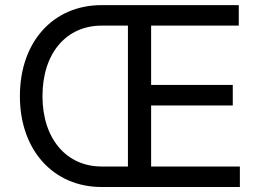

<svg xmlns="http://www.w3.org/2000/svg" viewBox="-20 -748 1045 768"><path d="M386.2 0H939.5V-82H584.5V-326.2H911.1V-408.2H584.5V-645.5H935.1V-727.5H386.2C194.3 -727.5 59.6 -582.5 59.6 -363.3C59.6 -146.5 194.3 0 386.2 0ZM149.9 -363.3C149.9 -535.6 245.6 -645.5 386.2 -645.5H491.7V-82H386.2C245.6 -82 149.9 -193.4 149.9 -363.3Z"/></svg>

Font: Raveo
Style: Regular
Weight: 400
Designer: Jakub Foglar, Rasmus Andersson (Inter)
Foundry: Jakubfoglar.com
Version: Version 1.100;Glyphs 3.2.3 (3260)